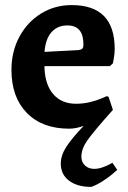

<svg xmlns="http://www.w3.org/2000/svg" viewBox="-20 -494 503 755"><path d="M339 241Q284 241 251.5 216.5Q219 192 219 149Q219 117 241 83Q263 49 309 1Q278 12 252 12Q146 12 85.5 -50Q25 -112 25 -219Q25 -291 56 -349Q87 -407 141 -440.5Q195 -474 262 -474Q431 -474 431 -302Q431 -284 428 -267Q425 -250 424 -245L412 -234H155V-225Q158 -159 190.5 -122.5Q223 -86 279 -86Q307 -86 334 -92.5Q361 -99 378 -106.5Q395 -114 400 -116L407 -113L424 -62Q349 22 324.5 56.5Q300 91 300 122Q300 143 314 156.5Q328 170 350 170Q366 170 382 164.5Q398 159 408.5 153.5Q419 148 422 146L441 174Q437 178 421.5 191Q406 204 383.5 218.5Q361 233 339 241ZM155 -290 289 -297Q300 -299 304 -303Q308 -307 308 -320Q308 -394 245 -394Q206 -394 182.5 -367.5Q159 -341 155 -290Z"/></svg>

Font: Sahitya
Style: Bold
Weight: 700
Designer: Juan Pablo del Peral
Foundry: Juan Pablo del Peral (http://www.huertatipografica.com)
Version: Version 1.001;PS 001.000;hotconv 1.0.70;makeotf.lib2.5.58329